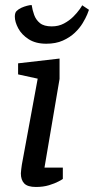

<svg xmlns="http://www.w3.org/2000/svg" viewBox="-20 -739 374 764"><path d="M123 5Q90 5 76.5 -9Q63 -23 63 -49Q63 -55 64.5 -65.5Q66 -76 67 -84L130 -426L52 -443V-487L217 -506V-425L157 -72H230V-27Q228 -25 213 -17Q198 -9 175 -2Q152 5 123 5ZM164 -565Q122 -565 94 -583Q66 -601 52.5 -626.5Q39 -652 39 -673Q39 -681 41 -687Q43 -693 47 -696Q54 -703 65 -708Q76 -713 87.5 -716Q99 -719 106 -719Q109 -699 116 -679.5Q123 -660 139 -647Q155 -634 186 -634Q213 -634 234.5 -645.5Q256 -657 271.5 -672.5Q287 -688 296.5 -701.5Q306 -715 307 -718L334 -700Q333 -696 327 -681.5Q321 -667 309 -647Q297 -627 277.5 -608.5Q258 -590 230 -577.5Q202 -565 164 -565Z"/></svg>

Font: Faustina Light Medium
Style: Italic
Weight: 500
Italic angle: -8°
Version: Version 1.200